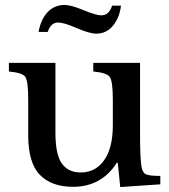

<svg xmlns="http://www.w3.org/2000/svg" viewBox="-20 -746 685 776"><path d="M436 -240V-342Q436 -417 424 -434.5Q412 -452 357 -457V-492H546V-209Q546 -104 552 -72Q556 -48 570 -41.5Q584 -35 628 -35V-1L466 10L456 -88H452Q390 9 275 9Q188 9 141 -39.5Q94 -88 94 -199V-342Q94 -418 82.5 -435Q71 -452 16 -457V-492H204V-211Q204 -121 230 -85Q256 -49 306 -49Q366 -49 401 -98.5Q436 -148 436 -240ZM173 -617H136Q145 -668 172.5 -697Q200 -726 241 -726Q267 -726 317.5 -705Q368 -684 389 -684Q421 -684 433 -723H469Q463 -674 436.5 -642Q410 -610 369 -610Q342 -610 290 -632.5Q238 -655 215 -655Q185 -655 173 -617Z"/></svg>

Font: Kolar Light
Style: Regular
Weight: 300
Designer: Ramakrishna Saiteja (Kannada); Shiva Nallaperumal (Latin)
Foundry: Indian Type Foundry
Version: Version 1.001;PS 1.0;hotconv 1.0.88;makeotf.lib2.5.647800